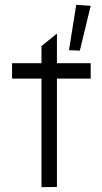

<svg xmlns="http://www.w3.org/2000/svg" viewBox="-20 -775 424 796"><path d="M152 -449H30V-513H152V-584L215 -635L216 -634V-513H356V-449H216V0L152 1ZM296 -755 356 -751 311 -565 266 -567Z"/></svg>

Font: Lineal Light
Style: Regular
Weight: 300
Designer: Created by Frank Adebiaye with contributions from Anton Moglia & Ariel Martín Pérez
Created by Frank ADEBIAYE with FontF
Foundry: Velvetyne Type Foundry
Version: Version 2.000